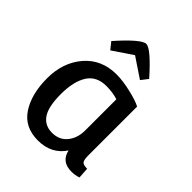

<svg xmlns="http://www.w3.org/2000/svg" viewBox="-218 -906 1046 1046"><g transform="rotate(45 304.5 -383.0)"><path d="M298 -691 184 -614 152 -654Q262 -778 298 -778Q334 -778 444 -654L413 -614ZM504 -501V-127Q504 -92 512 -80.5Q520 -69 551 -69L555 -6Q530 3 502 3Q424 3 409 -68Q356 12 252.5 12Q149 12 98.5 -65Q48 -142 48 -263.5Q48 -385 117 -465.5Q186 -546 302 -546Q349 -546 411.5 -531.5Q474 -517 504 -501ZM396 -209V-449Q357 -462 307 -462Q231 -462 196.5 -407Q162 -352 162 -255Q162 -158 191.5 -115Q221 -72 277 -72Q333 -72 364.5 -111.5Q396 -151 396 -209Z"/></g></svg>

Font: Convergence
Style: Regular
Weight: 400
Designer: Nicolas Silva and John Vargas
Foundry: Nicolas Silva and Jonh Vargas
Version: Version 1.002